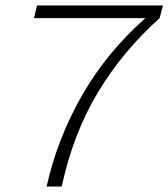

<svg xmlns="http://www.w3.org/2000/svg" viewBox="-20 -680 614 700"><path d="M115 -660H574L562 -614Q428 -494 337.5 -344Q247 -194 205 0H150Q188 -172 277.5 -329.5Q367 -487 510 -614H104Z"/></svg>

Font: Work Sans Light
Style: Italic
Weight: 300
Italic angle: -13°
Designer: Wei Huang
Foundry: Wei Huang
Version: Version 2.010; ttfautohint (v1.8.3)